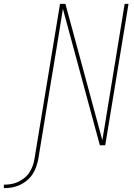

<svg xmlns="http://www.w3.org/2000/svg" viewBox="-175 -755 695 998"><path d="M-155 223V205Q-137 205 -118.5 202Q-100 199 -82.5 191Q-65 183 -49 170.5Q-33 158 -22.5 142Q-12 126 -5.5 108Q1 90 4 72L137 -735H165L357 -26Q374 -130 391 -233.5Q408 -337 425 -441L473 -735H493L372 0H344L152 -709Q135 -605 118.5 -501.5Q102 -398 84 -294L24 72Q20 92 13 112.5Q6 133 -6 151Q-18 169 -35.5 183.5Q-53 198 -73 207Q-93 216 -113.5 219.5Q-134 223 -155 223Z"/></svg>

Font: Iosevka Thin Oblique
Style: Regular
Weight: 100
Italic angle: -9°
Monospace: yes
Designer: Belleve Invis
Foundry: Belleve Invis
Version: Version 32.5.0; ttfautohint (v1.8.4)